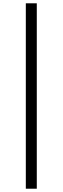

<svg xmlns="http://www.w3.org/2000/svg" viewBox="-20 -858 378 1157"><path d="M135.6 279.2V-838.1H201.7V279.2Z"/></svg>

Font: Noto Serif HK
Style: Regular
Weight: 200
Designer: Ryoko NISHIZUKA 西塚涼子 (kana & ideographs); Frank Grießhammer (Latin, Greek & Cyrillic); Wenlong ZHANG 张文龙 (bopomofo); San
Foundry: Adobe
Version: Version 2.001;hotconv 1.1.0;makeotfexe 2.6.0